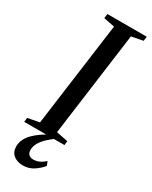

<svg xmlns="http://www.w3.org/2000/svg" viewBox="-251 -794 835 1057"><g transform="rotate(30 167.0 -265.5)"><path d="M-8.5 0 -5.5 -26.5 68.5 -41 157.5 -701 88 -715 91.5 -743H341.5L338 -715L265 -701L176.5 -41L250 -26.5L247.5 0ZM103.5 212Q66.5 211.5 43.8 192.2Q21 173 21 139Q21 114 31.8 92.5Q42.5 71 60.8 52.8Q79 34.5 102.2 18.5Q125.5 2.5 150 -11L175 -23L197 -12Q167 8.5 145 29.5Q123 50.5 111 71.8Q99 93 98.5 115Q98.5 135 109 145Q119.5 155 138 155Q156.5 155 174.5 147.2Q192.5 139.5 210.5 122.5L221 148Q202.5 171.5 172.2 191.8Q142 212 103.5 212Z"/></g></svg>

Font: Merriweather 96pt
Style: Italic
Weight: 400
Italic angle: -7.8°
Version: Version 2.101